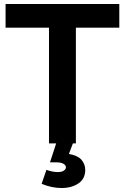

<svg xmlns="http://www.w3.org/2000/svg" viewBox="-20 -720 628 964"><path d="M346 0H361V-581H579V-700H8V-581H226V0H262L231 95H261C277 95 289 97 298 102C307 107 311 113 311 120C311 127 307 132 300 137C293 142 283 144 270 144C253 144 234 140 213 133L189 203C223 217 256 224 289 224C324 224 352 216 375 200C397 185 408 162 408 133C408 113 401 96 388 81C375 67 354 58 326 53Z"/></svg>

Font: Argentum Sans Medium
Style: Regular
Weight: 500
Designer: Julieta Ulanovsky
Foundry: Julieta Ulanovsky
Version: Version 5.001;January 29, 2019;FontCreator 11.5.0.2425 64-bi